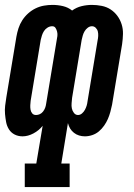

<svg xmlns="http://www.w3.org/2000/svg" viewBox="-25 -548 545 783"><path d="M76 215V119H123L149 -35Q134 -16 111.5 -4Q89 8 67 8Q49 8 34.5 0.5Q20 -7 11.5 -20.5Q3 -34 0 -50Q-3 -66 -4.5 -83Q-6 -100 -4 -117Q-2 -134 1 -152L42 -399Q45 -416 50.5 -433Q56 -450 66 -465.5Q76 -481 90 -493.5Q104 -506 120.5 -514Q137 -522 154.5 -525Q172 -528 189 -528Q211 -528 232 -523Q253 -518 269 -505Q287 -518 308 -523Q329 -528 350 -528Q370 -528 390 -524Q410 -520 426 -509.5Q442 -499 453.5 -483.5Q465 -468 471 -449Q477 -430 476.5 -409.5Q476 -389 473 -368L432 -121Q429 -106 425 -91.5Q421 -77 415 -63Q409 -49 399.5 -35.5Q390 -22 378 -12Q366 -2 351 3Q336 8 321 8Q309 8 297.5 4.5Q286 1 276.5 -6.5Q267 -14 261 -24Q255 -34 252 -46L225 119H259V215ZM122 -79Q130 -79 137.5 -82.5Q145 -86 150.5 -93Q156 -100 159 -108Q162 -116 163 -124L206 -383Q208 -392 209 -401Q210 -410 208 -418.5Q206 -427 201.5 -434Q197 -441 188 -441Q178 -441 169 -435.5Q160 -430 154.5 -421.5Q149 -413 146 -403.5Q143 -394 141 -385L100 -137Q99 -128 98.5 -119Q98 -110 99.5 -101Q101 -92 106.5 -85.5Q112 -79 122 -79ZM293 -79Q302 -79 309.5 -85.5Q317 -92 321.5 -100.5Q326 -109 328.5 -117.5Q331 -126 332 -135L373 -383Q375 -392 375.5 -401.5Q376 -411 374 -419.5Q372 -428 365.5 -434.5Q359 -441 350 -441Q341 -441 333 -435Q325 -429 320 -420.5Q315 -412 312.5 -403Q310 -394 308 -385L269 -149Q268 -138 267 -127Q266 -116 268 -106Q270 -96 276.5 -87.5Q283 -79 293 -79Z"/></svg>

Font: Iosevka Curly Slab
Style: Bold Italic
Weight: 700
Italic angle: -9°
Monospace: yes
Designer: Belleve Invis
Foundry: Belleve Invis
Version: Version 22.1.2; ttfautohint (v1.8.4)